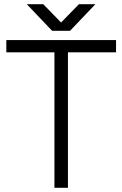

<svg xmlns="http://www.w3.org/2000/svg" viewBox="-20 -890 580 910"><path d="M238 0V-642H10V-700H530V-642H302V0ZM232 -744V-745L354 -870H432L312 -744ZM227 -744 107 -870H185L307 -745V-744Z"/></svg>

Font: Figtree Light
Style: Regular
Weight: 300
Designer: Erik Kennedy
Foundry: Erik Kennedy
Version: Version 2.001;gftools[0.9.30]